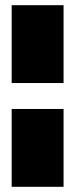

<svg xmlns="http://www.w3.org/2000/svg" viewBox="-20 -720 290 740"><path d="M25 -400H225V-700H25ZM25 0H225V-300H25Z"/></svg>

Font: Millimetre
Style: Extrablack
Weight: 900
Designer: Jérémy Landes
Version: Version 1.0